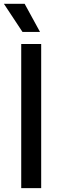

<svg xmlns="http://www.w3.org/2000/svg" viewBox="-36 -966 304 986"><path d="M73 0V-740H175.5V0ZM79.5 -802 -16 -946.5H90.5L169.5 -802Z"/></svg>

Font: Encode Sans Semi Condensed Medium
Style: Regular
Weight: 500
Width: 4
Designer: Multiple Designers
Foundry: Impallari Type
Version: Version 2.000